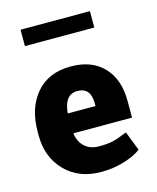

<svg xmlns="http://www.w3.org/2000/svg" viewBox="-108 -778 706 863"><g transform="rotate(-15 245.0 -346.5)"><path d="M307.1 -294.9Q307.1 -369.6 245.6 -369.6Q185.5 -369.6 178.2 -285.6L179.7 -283.2H307.1ZM443.4 -43V-43.5ZM393.1 -701.7V-625.5H70.3V-701.7ZM25.9 -221.2V-238.3Q25.9 -349.6 84 -417Q142.1 -484.4 245.6 -483.9Q342.3 -483.9 397.2 -426.3Q452.1 -368.7 452.1 -268.6V-190.4H180.7L179.7 -188Q184.6 -149.9 210 -127Q235.4 -104 276.1 -104Q316.9 -104 341.3 -109.9Q365.7 -115.7 408.2 -133.3L443.4 -43.5Q410.6 -19.5 361.1 -4.9Q311.5 9.8 256.3 9.8Q152.3 9.8 89.1 -55.2Q25.9 -120.1 25.9 -221.2Z"/></g></svg>

Font: Yantramanav Black
Style: Regular
Weight: 900
Version: Version 1.001;PS 1.0;hotconv 1.0.72;makeotf.lib2.5.5900; ttf